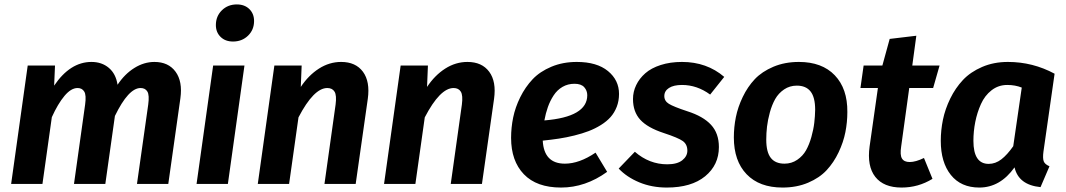

<svg xmlns="http://www.w3.org/2000/svg" viewBox="-20 -823 4769 859"><path d="M670.9 -545.9Q733.4 -545.9 765.4 -502.2Q797.4 -458.5 787.1 -383.8L732.9 0H592.8L643.1 -355Q648.9 -397.5 639.4 -413.3Q629.9 -429.2 608.9 -429.2Q554.7 -429.2 494.1 -304.2L451.2 0H311L360.8 -355Q366.7 -397.5 356.9 -413.3Q347.2 -429.2 327.1 -429.2Q297.9 -429.2 268.3 -393.8Q238.8 -358.4 211.9 -298.8L169.9 0H29.8L104 -529.8H226.1L222.2 -439.9Q293.9 -545.9 389.2 -545.9Q435.5 -545.9 467 -519.3Q498.5 -492.7 505.9 -443.8Q538.1 -492.2 581.3 -519Q624.5 -545.9 670.9 -545.9Z M1022.5 -637.2Q987.8 -637.2 966.8 -658Q945.8 -678.7 945.8 -710.9Q945.8 -750.5 972.7 -776.9Q999.5 -803.2 1039.6 -803.2Q1074.2 -803.2 1095.5 -782.5Q1116.7 -761.7 1116.7 -729Q1116.7 -689.5 1089.6 -663.3Q1062.5 -637.2 1022.5 -637.2ZM1073.7 -529.8 999.5 0H859.4L933.6 -529.8Z M1506.3 -545.9Q1571.3 -545.9 1603.8 -502Q1636.2 -458 1625.5 -380.9L1571.3 0H1431.6L1481.4 -355Q1486.8 -396.5 1476.8 -412.8Q1466.8 -429.2 1444.3 -429.2Q1383.8 -429.2 1315.4 -297.9L1273.4 0H1133.3L1207.5 -529.8H1329.6L1325.7 -434.1Q1360.4 -486.3 1407 -516.1Q1453.6 -545.9 1506.3 -545.9Z M2071.3 -545.9Q2136.2 -545.9 2168.7 -502Q2201.2 -458 2190.4 -380.9L2136.2 0H1996.6L2046.4 -355Q2051.8 -396.5 2041.7 -412.8Q2031.7 -429.2 2009.3 -429.2Q1948.7 -429.2 1880.4 -297.9L1838.4 0H1698.2L1772.5 -529.8H1894.5L1890.6 -434.1Q1925.3 -486.3 1971.9 -516.1Q2018.6 -545.9 2071.3 -545.9Z M2749.5 -402.8Q2749.5 -371.6 2739.3 -345.2Q2729 -318.8 2711.7 -299.3Q2694.3 -279.8 2668.5 -263.7Q2642.6 -247.6 2614 -236.6Q2585.4 -225.6 2549.8 -216.8Q2514.2 -208 2480.7 -202.9Q2447.3 -197.8 2408.2 -193.8Q2413.6 -90.8 2507.3 -90.8Q2571.8 -90.8 2644.5 -140.1L2696.3 -54.2Q2599.1 16.1 2490.2 16.1Q2380.9 16.1 2323.7 -43.5Q2266.6 -103 2266.6 -206.1Q2266.6 -252 2275.9 -297.4Q2285.2 -342.8 2307.6 -388.2Q2330.1 -433.6 2362.8 -468.3Q2395.5 -502.9 2446.8 -524.4Q2498 -545.9 2560.5 -545.9Q2650.4 -545.9 2700 -505.1Q2749.5 -464.4 2749.5 -402.8ZM2415.5 -284.2Q2607.4 -299.8 2607.4 -397Q2607.4 -417.5 2593.8 -432.9Q2580.1 -448.2 2550.3 -448.2Q2520.5 -448.2 2496.6 -434.3Q2472.7 -420.4 2456.8 -396Q2440.9 -371.6 2431.2 -344Q2421.4 -316.4 2415.5 -284.2Z M3031.2 -545.9Q3142.1 -545.9 3220.2 -479L3157.2 -399.9Q3098.6 -442.9 3031.2 -442.9Q2993.7 -442.9 2972.9 -429.4Q2952.1 -416 2952.1 -393.1Q2952.1 -371.1 2972.7 -358.4Q2993.2 -345.7 3055.2 -325.2Q3126 -302.7 3161.1 -264.6Q3196.3 -226.6 3196.3 -165Q3196.3 -85 3134.8 -34.4Q3073.2 16.1 2963.4 16.1Q2896 16.1 2839.8 -7.3Q2783.7 -30.8 2748 -68.8L2820.3 -144Q2884.8 -87.9 2965.3 -87.9Q3009.8 -87.9 3032.5 -106Q3055.2 -124 3055.2 -148.9Q3055.2 -177.2 3034.9 -191.9Q3014.6 -206.5 2949.2 -228Q2877.4 -251.5 2844.7 -287.1Q2812 -322.8 2812 -379.9Q2812 -412.6 2826.2 -442.1Q2840.3 -471.7 2866.9 -495.1Q2893.6 -518.6 2936 -532.2Q2978.5 -545.9 3031.2 -545.9Z M3481 16.1Q3377.4 16.1 3320.3 -43.5Q3263.2 -103 3263.2 -208Q3263.2 -253.9 3272.2 -298.8Q3281.2 -343.8 3303 -389.2Q3324.7 -434.6 3356.9 -468.8Q3389.2 -502.9 3440.2 -524.4Q3491.2 -545.9 3554.2 -545.9Q3657.7 -545.9 3714.8 -486.1Q3772 -426.3 3771 -321.8Q3771 -276.4 3762.2 -231.7Q3753.4 -187 3731.9 -141.6Q3710.4 -96.2 3678.5 -61.8Q3646.5 -27.3 3595.5 -5.6Q3544.4 16.1 3481 16.1ZM3489.7 -90.8Q3521.5 -90.8 3546.6 -107.9Q3571.8 -125 3586.2 -150.6Q3600.6 -176.3 3610.1 -210.2Q3619.6 -244.1 3623 -273.4Q3626.5 -302.7 3627 -332Q3627 -387.7 3606.4 -413.8Q3585.9 -439.9 3544.9 -439.9Q3513.2 -439.9 3488 -422.9Q3462.9 -405.8 3448.2 -379.9Q3433.6 -354 3424.3 -320.1Q3415 -286.1 3411.6 -256.6Q3408.2 -227.1 3408.2 -198.2Q3408.2 -142.6 3428.5 -116.7Q3448.7 -90.8 3489.7 -90.8Z M4047.9 -429.2 4011.7 -167Q4005.9 -129.4 4015.4 -113.8Q4024.9 -98.1 4049.8 -98.1Q4076.7 -98.1 4113.8 -116.2L4151.9 -22.9Q4088.4 16.1 4013.7 16.1Q3933.6 16.1 3896 -31.7Q3858.4 -79.6 3870.6 -168L3907.7 -429.2H3829.6L3843.8 -529.8H3927.7L3960.4 -648.9L4079.6 -663.1L4061.5 -529.8H4183.6L4154.8 -429.2Z M4489.3 -545.9Q4600.6 -545.9 4698.2 -493.2L4648.4 -145Q4644.5 -115.7 4649.4 -101.8Q4654.3 -87.9 4675.3 -79.1L4635.3 14.2Q4537.1 4.4 4519 -74.2Q4454.6 16.1 4361.3 16.1Q4279.3 16.1 4234.1 -40.3Q4189 -96.7 4189 -192.9Q4189 -240.2 4198.7 -287.6Q4208.5 -335 4231.4 -382.1Q4254.4 -429.2 4288.1 -465.1Q4321.8 -501 4373.8 -523.4Q4425.8 -545.9 4489.3 -545.9ZM4486.3 -442.9Q4446.8 -442.9 4416.3 -419.2Q4385.7 -395.5 4368.7 -357.4Q4351.6 -319.3 4343.3 -277.3Q4335 -235.4 4335 -192.9Q4335 -89.8 4403.3 -89.8Q4433.6 -89.8 4460 -110.1Q4486.3 -130.4 4513.2 -168.9L4551.3 -431.2Q4522 -442.9 4486.3 -442.9Z"/></svg>

Font: FiraGO SemiBold
Style: Italic
Weight: 600
Italic angle: -8°
Designer: bBox Type GmbH
Foundry: bBox Type GmbH
Version: Version 1.001;PS 001.001;hotconv 1.0.88;makeotf.lib2.5.64775